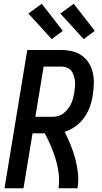

<svg xmlns="http://www.w3.org/2000/svg" viewBox="-20 -1001 540 1021"><path d="M4 0 125 -735H307Q337 -735 365.5 -728Q394 -721 416.5 -704.5Q439 -688 453.5 -664Q468 -640 474 -612Q480 -584 479 -554Q478 -524 473 -494Q469 -464 458 -433.5Q447 -403 428 -376Q409 -349 382 -329.5Q355 -310 324 -300Q341 -266 355.5 -230.5Q370 -195 380 -157.5Q390 -120 394.5 -80.5Q399 -41 392 0H291Q297 -40 292 -79Q287 -118 276 -154.5Q265 -191 250.5 -225Q236 -259 218 -292H153L105 0ZM168 -380H261Q276 -380 291 -384.5Q306 -389 318.5 -399Q331 -409 341 -422Q351 -435 358 -449.5Q365 -464 368.5 -479Q372 -494 375 -509Q377 -524 378.5 -539.5Q380 -555 378.5 -570Q377 -585 372.5 -599Q368 -613 359.5 -624Q351 -635 337 -641Q323 -647 308 -647H212ZM425 -793 301 -929 372 -981 484 -837ZM255 -793 131 -929 202 -981 314 -837Z"/></svg>

Font: Iosevka Term Curly Semibold
Style: Italic
Weight: 600
Italic angle: -9°
Designer: Belleve Invis
Foundry: Belleve Invis
Version: Version 32.3.0